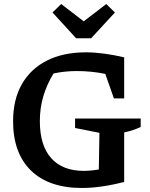

<svg xmlns="http://www.w3.org/2000/svg" viewBox="-20 -924 747 954"><path d="M387 10Q223 10 134 -76.5Q45 -163 45 -322Q45 -429 88.5 -505.5Q132 -582 213 -623Q294 -664 407 -664Q449 -664 498 -657.5Q547 -651 597 -639V-435H546L503 -557Q433 -571 361 -571Q303 -571 246 -559Q213 -505 195.5 -446.5Q178 -388 178 -322Q178 -201 234.5 -138Q291 -75 396 -75Q431 -75 471 -82L474 -264L353 -288V-335H679V-293Q662 -285 641.5 -278Q621 -271 597 -266V-20Q481 10 387 10ZM358 -734 241 -862 284 -904 396 -818 508 -904 551 -862 433 -734Z"/></svg>

Font: Piazzolla SC SemiBold
Style: Regular
Weight: 600
Designer: Juan Pablo del Peral
Foundry: Huerta Tipografica
Version: Version 1.330